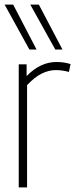

<svg xmlns="http://www.w3.org/2000/svg" viewBox="-24 -810 325 830"><path d="M91 -532V-481Q150 -542 220 -542Q253 -542 281 -533L274 -499Q245 -507 217 -507Q187 -507 156.5 -492Q126 -477 93 -442V0H57V-532ZM103 -596 -4 -790H33L134 -596ZM215 -596 107 -790H144L246 -596Z"/></svg>

Font: Georama SemiCondensed ExtraLight
Style: Regular
Weight: 200
Width: 4
Designer: Jean-Baptiste Levee
Foundry: Production Type
Version: Version 1.000